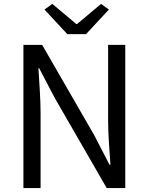

<svg xmlns="http://www.w3.org/2000/svg" viewBox="-20 -964 762 984"><path d="M100 0H188V-385C188 -462 181 -540 177 -614H181L260 -463L527 0H622V-734H534V-352C534 -276 541 -194 546 -120H541L463 -271L196 -734H100ZM325 -789H421L538 -915L498 -944L375 -841H371L248 -944L208 -915Z"/></svg>

Font: Microsoft YaHei
Style: Regular
Weight: 400
Designer: Ryoko NISHIZUKA 西塚涼子 (kana, bopomofo & ideographs); Paul D. Hunt (Latin, Greek & Cyrillic); Sandoll Communications 산돌커뮤니
Foundry: Adobe
Version: Version 2.001;hotconv 1.0.111;makeotfexe 2.5.65597